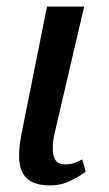

<svg xmlns="http://www.w3.org/2000/svg" viewBox="-20 -556 332 584"><path d="M133 8Q90 8 67 -9Q44 -26 39.5 -61Q35 -96 45 -147L123 -536H236L145 -146Q140 -121 140.5 -100.5Q141 -80 149.5 -68Q158 -56 177 -56Q194 -56 205 -60Q216 -64 230 -71L241 -34Q224 -21 195 -6.5Q166 8 133 8Z"/></svg>

Font: ET Text
Style: Italic
Weight: 470
Italic angle: -12°
Designer: Monotype Design Team
Foundry: Monotype Imaging Inc.
Version: Version 2.009